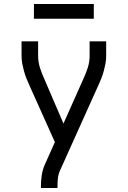

<svg xmlns="http://www.w3.org/2000/svg" viewBox="-20 -942 640 962"><path d="M185 0V-7Q185 -35 189 -63Q193 -91 204 -116L255 -230L127 -515Q119 -532 112 -550Q105 -568 100 -586.5Q95 -605 91.5 -623.5Q88 -642 88 -662V-735H171V-662Q171 -646 173.5 -631Q176 -616 180.5 -601.5Q185 -587 191 -572.5Q197 -558 203 -544L298 -323L397 -545Q410 -573 419.5 -602Q429 -631 429 -662V-735H512V-662Q512 -642 508.5 -623.5Q505 -605 500 -586.5Q495 -568 488 -550Q481 -532 473 -515L280 -86Q272 -68 270 -47.5Q268 -27 268 -7V0ZM150 -848V-922H450V-848Z"/></svg>

Font: Iosevka Curly Extended
Style: Regular
Weight: 400
Width: 7
Monospace: yes
Designer: Belleve Invis
Foundry: Belleve Invis
Version: Version 11.1.0; ttfautohint (v1.8.3)